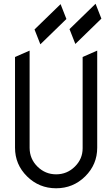

<svg xmlns="http://www.w3.org/2000/svg" viewBox="-20 -1009 602 1029"><path d="M352.5 -853 492.2 -988.8 523.4 -909.2 383.8 -773.4ZM165 -851.1 304.7 -986.8 335.9 -907.2 196.3 -771.5ZM60.5 -217.3V-703.6L138.7 -737.8V-215.8Q139.2 -157.2 180.7 -116.2Q222.7 -74.7 280.8 -74.7Q339.4 -74.7 381.3 -116.2Q422.9 -157.2 422.9 -214.4Q422.9 -215.3 422.9 -215.8V-703.6L501 -737.8V-217.3Q501 -127.4 436.5 -63.7Q372.1 0 280.8 0Q189.5 0 125 -63.7Q60.5 -127.4 60.5 -217.3Z"/></svg>

Font: NovaMono
Style: Regular
Weight: 400
Monospace: yes
Version: Version 1.2